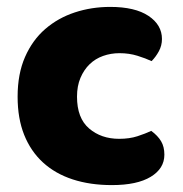

<svg xmlns="http://www.w3.org/2000/svg" viewBox="-20 -521 529 556"><path d="M326 -367Q301 -367 278.5 -359Q256 -351 239.5 -335Q223 -319 213 -295.5Q203 -272 203 -241Q203 -179 238 -149Q273 -119 325 -119Q355 -119 378 -126.5Q401 -134 418 -142Q437 -128 446.5 -112Q456 -96 456 -73Q456 -33 416.5 -9Q377 15 304 15Q241 15 190.5 -1.5Q140 -18 104.5 -50.5Q69 -83 50 -130.5Q31 -178 31 -241Q31 -307 52.5 -356Q74 -405 111 -437Q148 -469 196.5 -485Q245 -501 299 -501Q371 -501 410 -475Q449 -449 449 -408Q449 -389 440 -372.5Q431 -356 419 -344Q402 -352 378 -359.5Q354 -367 326 -367Z"/></svg>

Font: Baloo Bhai 2 ExtraBold
Style: Regular
Weight: 800
Designer: Supriya Tembe, Noopur Datye and Ek Type
Foundry: Ek Type
Version: Version 1.640;PS 1.000;hotconv 16.6.51;makeotf.lib2.5.65220;